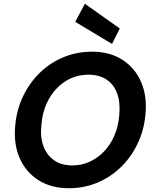

<svg xmlns="http://www.w3.org/2000/svg" viewBox="-20 -986 819 1018"><path d="M345 12Q251 12 183.5 -31Q116 -74 83.5 -149.5Q51 -225 61 -323Q69 -407 103.5 -478Q138 -549 192.5 -601.5Q247 -654 317.5 -683Q388 -712 468 -712Q562 -712 629 -669Q696 -626 728.5 -550.5Q761 -475 751 -377Q743 -293 708.5 -222Q674 -151 619.5 -98.5Q565 -46 495 -17Q425 12 345 12ZM364 -109Q413 -109 455.5 -128.5Q498 -148 531.5 -183Q565 -218 586 -266Q607 -314 612 -372Q619 -439 602 -488Q585 -537 546 -563.5Q507 -590 448 -590Q399 -590 356.5 -571Q314 -552 280.5 -517Q247 -482 226 -434.5Q205 -387 200 -328Q192 -261 210 -212Q228 -163 267 -136Q306 -109 364 -109ZM574 -753 379 -870 430 -966 615 -835Z"/></svg>

Font: DM Sans 12pt
Style: Bold Italic
Weight: 700
Italic angle: -10°
Version: Version 4.004;gftools[0.9.30]